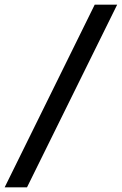

<svg xmlns="http://www.w3.org/2000/svg" viewBox="-69 -720 524 825"><path d="M-49 85 338 -700H434.5L47 85Z"/></svg>

Font: Cabin
Style: Italic
Weight: 400
Width: 4
Italic angle: -10°
Designer: Pablo Impallari
Foundry: Pablo Impallari. http://www.impallari.com Igino Marini. http://www.ikern.com
Version: Version 3.001